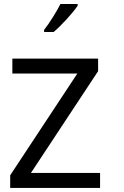

<svg xmlns="http://www.w3.org/2000/svg" viewBox="-20 -929 611 948"><path d="M474.1 -1H30.3V-63.5L361.8 -565.9H41V-639.6H464.4V-577.6L132.8 -75.2H474.1ZM197.8 -781.7Q218.3 -807.6 241.5 -844.7Q264.6 -881.8 278.3 -909.2H363.3V-900.4Q344.7 -873 308.1 -833Q271.5 -793 244.6 -771H197.8Z"/></svg>

Font: XL-Viking
Style: Regular
Weight: 400
Foundry: Ascender Corporation
Version: Version 1.10 March 23, 2015